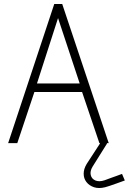

<svg xmlns="http://www.w3.org/2000/svg" viewBox="-20 -720 648 966"><path d="M518 -6H483V2L416 105Q401 130 401 154Q401 178 415 196Q429 214 453 222Q477 230 509 222Q514 221 530.5 215.5Q547 210 565 203.5Q583 197 595.5 192.5Q608 188 608 188L594 155Q594 155 587 157.5Q580 160 568 164.5Q556 169 540 174.5Q524 180 506 187Q479 196 460 188Q441 180 436.5 160.5Q432 141 446 118L518 3ZM527 0 293 -700H253L21 0H67L153 -257H393L480 0ZM166 -300 272 -629 381 -300Z"/></svg>

Font: Advent Pro Light
Style: Regular
Weight: 300
Version: Version 3.000